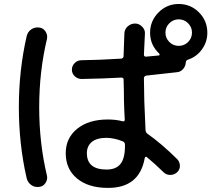

<svg xmlns="http://www.w3.org/2000/svg" viewBox="-20 -875 1040 940"><path d="M809.1 -669.4Q828.1 -650.4 855 -650.4Q881.8 -650.4 900.9 -669.4Q919.9 -688.5 919.9 -715.3Q919.9 -742.2 900.9 -761.2Q881.8 -780.3 855 -780.3Q828.1 -780.3 809.1 -761.2Q790 -742.2 790 -715.3Q790 -688.5 809.1 -669.4ZM502 -44.9Q547.9 -44.9 569.8 -72.3Q591.8 -99.6 591.8 -160.2V-167Q591.8 -177.7 582 -182.6Q542 -199.2 502 -200.2Q454.1 -200.2 429.7 -180.2Q405.3 -160.2 405.3 -125Q405.3 -44.9 502 -44.9ZM995.1 -714.8Q995.1 -669.9 968.8 -633.3Q942.4 -596.7 900.4 -583Q890.6 -580.1 889.6 -569.3Q888.7 -551.8 877 -537.6Q865.2 -523.4 846.7 -521.5Q797.9 -515.6 696.3 -504.9Q685.5 -502.9 684.6 -492.2Q684.6 -457 686.5 -378.9Q690.4 -290 692.4 -240.2Q692.4 -227.5 701.2 -220.7Q769.5 -172.9 847.7 -95.7Q860.4 -82 860.8 -63.5Q861.3 -44.9 847.2 -31.7Q833 -18.6 813 -18.6Q793 -18.6 779.3 -33.2Q738.3 -73.2 698.2 -106.4Q695.3 -108.4 692.4 -106.9Q689.5 -105.5 688.5 -100.6Q662.1 45.9 507.8 44.9Q413.1 44.9 357.4 -1Q301.8 -46.9 301.8 -125Q301.8 -199.2 357.9 -244.6Q414.1 -290 507.8 -290Q548.8 -290 580.1 -281.2Q590.8 -279.3 590.8 -289.1Q589.8 -304.7 588.4 -336.4Q586.9 -368.2 586.9 -382.8Q586.9 -399.4 586.4 -434.1Q585.9 -468.8 585 -486.3Q585 -495.1 573.2 -495.1Q487.3 -490.2 379.9 -488.3Q360.4 -488.3 346.2 -501.5Q332 -514.6 332 -533.7Q332 -552.7 345.7 -566.4Q359.4 -580.1 378.9 -580.1Q462.9 -581.1 573.2 -587.9Q578.1 -587.9 581.5 -591.8Q585 -595.7 585 -599.6Q586.9 -671.9 588.9 -710.9Q589.8 -732.4 605.5 -746.1Q621.1 -759.8 641.6 -759.8Q661.1 -759.8 676.3 -744.1Q691.4 -728.5 689.5 -709Q687.5 -674.8 684.6 -607.4Q684.6 -596.7 696.3 -597.7Q706.1 -598.6 727.1 -600.6Q748 -602.5 757.8 -603.5Q760.7 -603.5 761.2 -606.9Q761.7 -610.4 759.8 -612.3Q714.8 -654.3 714.8 -714.8Q714.8 -772.5 755.9 -814Q796.9 -855.5 855 -855.5Q913.1 -855.5 954.1 -814.5Q995.1 -773.4 995.1 -714.8ZM171.9 40Q149.4 43 132.3 30.3Q115.2 17.6 110.4 -2.9Q72.3 -169.9 72.3 -350.1Q72.3 -530.3 110.4 -697.3Q115.2 -718.8 132.8 -731Q150.4 -743.2 171.9 -740.2Q191.4 -738.3 202.6 -721.2Q213.9 -704.1 210 -684.6Q171.9 -525.4 171.9 -349.6Q171.9 -173.8 210 -14.6Q213.9 3.9 202.6 21Q191.4 38.1 171.9 40Z"/></svg>

Font: Rounded-X Mgen+ 2m medium
Style: Regular
Weight: 500
Designer: [Source Han Sans]
Ryoko NISHIZUKA  (kana & ideographs); Paul D. Hunt (Latin, Greek & Cyrillic); Wenlong ZHANG  (bopomofo
Version: Version 1.059.20150602